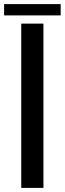

<svg xmlns="http://www.w3.org/2000/svg" viewBox="-57 -915 316 935"><path d="M46.5 0V-800H154.5V0ZM-37 -895H238.5V-840H-37Z"/></svg>

Font: Big Shoulders Stencil Display Thin
Style: Bold
Weight: 700
Version: Version 2.001